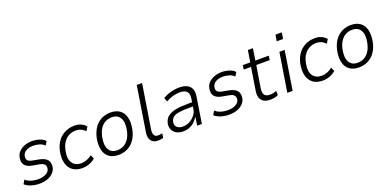

<svg xmlns="http://www.w3.org/2000/svg" viewBox="-9 -1498 4628 2298"><g transform="rotate(-20 2305.5 -348.5)"><path d="M217 8Q163 8 113 -8Q63 -24 34 -52L63 -101Q83 -81 109.5 -69.5Q136 -58 165.5 -53Q195 -48 223 -48Q281 -48 320.5 -69.5Q360 -91 368 -126Q374 -162 357 -182Q340 -202 294 -211L209 -226Q143 -238 115.5 -273Q88 -308 101 -374Q109 -412 137 -440.5Q165 -469 208.5 -486Q252 -503 307 -503Q337 -503 369 -496Q401 -489 428.5 -476Q456 -463 471 -443L441 -396Q415 -424 375 -435Q335 -446 299 -446Q245 -446 208 -424.5Q171 -403 163 -364Q156 -330 172 -310Q188 -290 231 -282L312 -267Q384 -253 413 -217.5Q442 -182 430 -117Q421 -81 392.5 -52.5Q364 -24 319.5 -8Q275 8 217 8Z M764 8Q691 8 643.5 -26Q596 -60 579 -123.5Q562 -187 578 -273Q591 -333 617 -376.5Q643 -420 678.5 -447.5Q714 -475 756.5 -489Q799 -503 845 -503Q892 -503 929 -486Q966 -469 989 -440L958 -390Q936 -416 905.5 -429.5Q875 -443 842 -443Q807 -443 776 -432.5Q745 -422 719 -400Q693 -378 673.5 -343Q654 -308 644 -258Q624 -157 660 -104Q696 -51 772 -51Q808 -51 843.5 -65Q879 -79 908 -103L931 -54Q910 -35 883 -21Q856 -7 826 0.5Q796 8 764 8Z M1225 8Q1153 8 1107 -25.5Q1061 -59 1045.5 -122.5Q1030 -186 1047 -274Q1060 -331 1084 -374Q1108 -417 1141.5 -445.5Q1175 -474 1216.5 -488.5Q1258 -503 1305 -503Q1377 -503 1422.5 -469Q1468 -435 1483.5 -372Q1499 -309 1482 -221Q1470 -164 1446 -121Q1422 -78 1388.5 -49.5Q1355 -21 1313.5 -6.5Q1272 8 1225 8ZM1229 -50Q1274 -50 1311.5 -69.5Q1349 -89 1376.5 -130Q1404 -171 1417 -234Q1437 -334 1405.5 -389Q1374 -444 1299 -444Q1255 -444 1217.5 -425Q1180 -406 1152.5 -365.5Q1125 -325 1112 -262Q1092 -161 1123.5 -105.5Q1155 -50 1229 -50Z M1728 8Q1667 8 1640 -30Q1613 -68 1623 -133L1714 -705H1782L1692 -142Q1689 -117 1692.5 -96Q1696 -75 1709.5 -62.5Q1723 -50 1747 -50Q1761 -50 1776 -52Q1791 -54 1803 -57L1795 -1Q1777 4 1762 6Q1747 8 1728 8Z M2049 8Q1997 8 1961.5 -13Q1926 -34 1911.5 -69Q1897 -104 1905 -146Q1917 -199 1954 -229Q1991 -259 2055.5 -271.5Q2120 -284 2214 -284H2278L2270 -233H2205Q2130 -233 2081 -225.5Q2032 -218 2006 -198.5Q1980 -179 1972 -141Q1963 -98 1989.5 -73Q2016 -48 2066 -48Q2109 -48 2149 -68.5Q2189 -89 2218 -124.5Q2247 -160 2253 -204L2272 -325Q2282 -389 2255 -417.5Q2228 -446 2166 -446Q2125 -446 2081.5 -434.5Q2038 -423 1988 -395L1970 -446Q2003 -465 2038 -477.5Q2073 -490 2108 -496.5Q2143 -503 2176 -503Q2234 -503 2274 -485Q2314 -467 2331.5 -428Q2349 -389 2338 -325L2287 0H2227L2243 -108H2241Q2222 -74 2193.5 -47.5Q2165 -21 2128.5 -6.5Q2092 8 2049 8Z M2633 8Q2579 8 2529 -8Q2479 -24 2450 -52L2479 -101Q2499 -81 2525.5 -69.5Q2552 -58 2581.5 -53Q2611 -48 2639 -48Q2697 -48 2736.5 -69.5Q2776 -91 2784 -126Q2790 -162 2773 -182Q2756 -202 2710 -211L2625 -226Q2559 -238 2531.5 -273Q2504 -308 2517 -374Q2525 -412 2553 -440.5Q2581 -469 2624.5 -486Q2668 -503 2723 -503Q2753 -503 2785 -496Q2817 -489 2844.5 -476Q2872 -463 2887 -443L2857 -396Q2831 -424 2791 -435Q2751 -446 2715 -446Q2661 -446 2624 -424.5Q2587 -403 2579 -364Q2572 -330 2588 -310Q2604 -290 2647 -282L2728 -267Q2800 -253 2829 -217.5Q2858 -182 2846 -117Q2837 -81 2808.5 -52.5Q2780 -24 2735.5 -8Q2691 8 2633 8Z M3157 8Q3109 8 3077 -10Q3045 -28 3032 -64.5Q3019 -101 3028 -156L3073 -440H2980L2988 -494H3083L3107 -643H3171L3148 -494H3319L3311 -440H3140L3095 -164Q3086 -103 3105.5 -76.5Q3125 -50 3174 -50Q3196 -50 3216.5 -54.5Q3237 -59 3258 -68L3260 -14Q3240 -3 3212 2.5Q3184 8 3157 8Z M3467 -623 3480 -703H3561L3548 -623ZM3375 0 3454 -494H3521L3443 0Z M3826 8Q3753 8 3705.5 -26Q3658 -60 3641 -123.5Q3624 -187 3640 -273Q3653 -333 3679 -376.5Q3705 -420 3740.5 -447.5Q3776 -475 3818.5 -489Q3861 -503 3907 -503Q3954 -503 3991 -486Q4028 -469 4051 -440L4020 -390Q3998 -416 3967.5 -429.5Q3937 -443 3904 -443Q3869 -443 3838 -432.5Q3807 -422 3781 -400Q3755 -378 3735.5 -343Q3716 -308 3706 -258Q3686 -157 3722 -104Q3758 -51 3834 -51Q3870 -51 3905.5 -65Q3941 -79 3970 -103L3993 -54Q3972 -35 3945 -21Q3918 -7 3888 0.5Q3858 8 3826 8Z M4287 8Q4215 8 4169 -25.5Q4123 -59 4107.5 -122.5Q4092 -186 4109 -274Q4122 -331 4146 -374Q4170 -417 4203.5 -445.5Q4237 -474 4278.5 -488.5Q4320 -503 4367 -503Q4439 -503 4484.5 -469Q4530 -435 4545.5 -372Q4561 -309 4544 -221Q4532 -164 4508 -121Q4484 -78 4450.5 -49.5Q4417 -21 4375.5 -6.5Q4334 8 4287 8ZM4291 -50Q4336 -50 4373.5 -69.5Q4411 -89 4438.5 -130Q4466 -171 4479 -234Q4499 -334 4467.5 -389Q4436 -444 4361 -444Q4317 -444 4279.5 -425Q4242 -406 4214.5 -365.5Q4187 -325 4174 -262Q4154 -161 4185.5 -105.5Q4217 -50 4291 -50Z"/></g></svg>

Font: Nunito Sans 7pt SemiCondensed Light
Style: Italic
Weight: 300
Width: 4
Italic angle: -9°
Designer: Vernon Adams
Foundry: Vernon Adams
Version: Version 3.101;gftools[0.9.27]